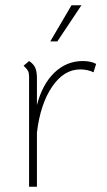

<svg xmlns="http://www.w3.org/2000/svg" viewBox="-20 -713 407 733"><path d="M347 -469 337 -437Q315 -448 286 -448Q224 -448 179 -382Q134 -316 121 -207V0H91V-420Q91 -434 87 -442Q83 -450 70 -462L91 -480Q108 -469 114.5 -454.5Q121 -440 121 -414V-312Q142 -392 188 -436Q234 -480 296 -480Q327 -480 347 -469ZM253 -693H291L199 -555H172Z"/></svg>

Font: KoHo ExtraLight
Style: Regular
Weight: 275
Version: Version 1.000; ttfautohint (v1.6)